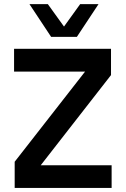

<svg xmlns="http://www.w3.org/2000/svg" viewBox="-20 -919 615 939"><path d="M51.8 0V-127.9L396 -568.8H48.8V-680.2H522.9V-551.8L179.2 -110.8H525.9V0ZM124 -898.9H213.9L293 -789.1L372.1 -898.9H461.9L356 -738.8H230Z"/></svg>

Font: TASA Orbiter Text SemiBold
Style: Regular
Weight: 600
Designer: Weizhong Zhang
Version: Version 1.000;Glyphs 3.1.2 (3151)